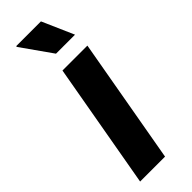

<svg xmlns="http://www.w3.org/2000/svg" viewBox="-245 -740 757 757"><g transform="rotate(-45 133.5 -361.5)"><path d="M18 0 111 -526H250L157 0ZM140 -591 49 -720 51 -723H188L246 -591Z"/></g></svg>

Font: Archivo SemiBold
Style: Bold Italic
Weight: 700
Italic angle: -10°
Version: Version 2.001